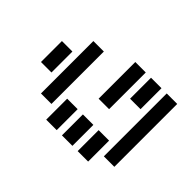

<svg xmlns="http://www.w3.org/2000/svg" viewBox="-193 -1048 1265 1265"><g transform="rotate(-45 439.5 -415.0)"><path d="M781.2 -97.7V0H195.3V-97.7ZM341.8 -732.4V-830.1H537.1V-732.4ZM683.6 -683.6V-585.9H195.3V-683.6ZM97.7 -439.5V-537.1H293V-439.5ZM97.7 -293V-390.6H293V-293ZM781.2 -390.6V-293H439.5V-390.6ZM97.7 -146.5V-244.1H293V-146.5ZM585.9 -146.5V-244.1H781.2V-146.5Z"/></g></svg>

Font: Trigram
Style: Regular
Weight: 400
Designer: GGBotNet
Foundry: GGBotNet
Version: 1.05